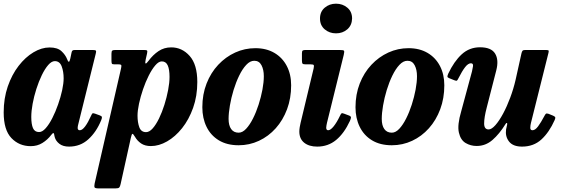

<svg xmlns="http://www.w3.org/2000/svg" viewBox="-24 -798 3131 1068"><path d="M539 -129.5Q512 -63.5 467.2 -23Q422.5 17.5 360 17.5Q326.5 17.5 306.5 2Q286.5 -13.5 280.5 -35Q279 -41.5 278.2 -45.2Q277.5 -49 277 -52Q275 -59 271.5 -57.8Q268 -56.5 261 -47.5Q240.5 -20.5 212 -2.8Q183.5 15 147 15Q82.5 15 39.5 -30Q-3.5 -75 -3.5 -172.5Q-3.5 -251 19.2 -317Q42 -383 79.5 -431.5Q117 -480 162.2 -507Q207.5 -534 252 -534Q295.5 -534 317.8 -513.5Q340 -493 349.5 -468.5Q354 -455.5 358.5 -454.5Q363 -453.5 367 -472L374 -505.5Q375.5 -513.5 379.2 -516.8Q383 -520 393.5 -520H490.5Q507 -520 509.5 -516Q512 -512 508.5 -499L411.5 -107.5Q410 -103 409 -96.8Q408 -90.5 408 -86.5Q408 -73.5 420 -73.5Q433.5 -73.5 449.5 -94.8Q465.5 -116 483 -155Q487.5 -165.5 490.8 -167.5Q494 -169.5 505.5 -165.5L531.5 -156Q541.5 -152 542.8 -147.2Q544 -142.5 539 -129.5ZM330 -362.5Q330 -400 319 -429Q308 -458 281 -458Q263 -458 244.2 -436.5Q225.5 -415 208.5 -379.8Q191.5 -344.5 178.2 -303Q165 -261.5 157.5 -220.8Q150 -180 150 -147.5Q150 -107 159.5 -85.2Q169 -63.5 193 -63.5Q211 -63 230.2 -84.8Q249.5 -106.5 267.2 -141.5Q285 -176.5 299.2 -217.2Q313.5 -258 321.8 -296.2Q330 -334.5 330 -362.5Z M619 -520H776Q790.5 -520 793.8 -517Q797 -514 794 -500.5L786.5 -467.5Q777.5 -426 802.5 -460Q827 -493 858 -513.8Q889 -534.5 928.5 -534.5Q988.5 -534.5 1031 -486.8Q1073.5 -439 1073.5 -342Q1073.5 -263.5 1050.2 -198.2Q1027 -133 989 -85.2Q951 -37.5 905.5 -11.5Q860 14.5 815.5 14.5Q782.5 14.5 761 0Q739.5 -14.5 726.5 -37.5Q716.5 -54.5 712.5 -53.5Q708.5 -52.5 704 -32L647 225.5Q644 240 639.2 245Q634.5 250 618.5 250H525Q504.5 250 502 244Q499.5 238 502.5 222.5L649 -416Q652 -429 651 -434.5Q650 -440 635 -440H613Q600.5 -440 598.2 -444.2Q596 -448.5 596 -463V-499Q596 -513.5 600.8 -516.8Q605.5 -520 619 -520ZM741 -154.5Q741 -117 751 -90Q761 -63 788.5 -63Q807 -63 825.5 -84Q844 -105 860.8 -139.5Q877.5 -174 890.5 -215.2Q903.5 -256.5 911.2 -297.2Q919 -338 919 -370.5Q919 -412 909 -434.2Q899 -456.5 876 -456.5Q858.5 -456.5 839.8 -434.5Q821 -412.5 803.2 -377.2Q785.5 -342 771.5 -301Q757.5 -260 749.2 -221.2Q741 -182.5 741 -154.5Z M1101.5 -201.5Q1101.5 -273 1125 -333.2Q1148.5 -393.5 1189.8 -437.5Q1231 -481.5 1284.2 -505.8Q1337.5 -530 1396.5 -530Q1457.5 -530 1502.2 -503.8Q1547 -477.5 1571.2 -431Q1595.5 -384.5 1595.5 -323.5Q1595.5 -251.5 1572.8 -190.5Q1550 -129.5 1509.8 -84.5Q1469.5 -39.5 1416.5 -14.8Q1363.5 10 1303.5 10Q1238.5 10 1193.2 -17.5Q1148 -45 1124.8 -92.8Q1101.5 -140.5 1101.5 -201.5ZM1247.5 -136.5Q1247.5 -100.5 1261.8 -80.2Q1276 -60 1303.5 -60Q1325 -60 1345.2 -81.8Q1365.5 -103.5 1383.2 -138.8Q1401 -174 1414.5 -216Q1428 -258 1435.8 -299.5Q1443.5 -341 1443.5 -374Q1443.5 -410.5 1430.5 -435.2Q1417.5 -460 1390.5 -460Q1367 -460 1345.8 -437.2Q1324.5 -414.5 1306.5 -377.5Q1288.5 -340.5 1275.2 -297Q1262 -253.5 1254.8 -211.2Q1247.5 -169 1247.5 -136.5Z M1756 -695Q1756 -733 1782.2 -755.2Q1808.5 -777.5 1845 -777.5Q1882 -777.5 1908.2 -755.2Q1934.5 -733 1934.5 -695Q1933.5 -657 1907.8 -634.8Q1882 -612.5 1845 -612.5Q1808.5 -612.5 1782.2 -634.8Q1756 -657 1756 -695ZM1888 -492.5 1795 -115.5Q1793.5 -110.5 1792 -101Q1790.5 -91.5 1790.5 -88Q1790.5 -73.5 1801.5 -73.5Q1814.5 -73.5 1832 -95.2Q1849.5 -117 1866.5 -152.5Q1871.5 -163.5 1875.2 -167Q1879 -170.5 1890.5 -165.5L1918.5 -155Q1929 -150.5 1928.2 -143.8Q1927.5 -137 1922.5 -125.5Q1890.5 -56.5 1845.8 -19.5Q1801 17.5 1740.5 17.5Q1695 17.5 1668 -4.2Q1641 -26 1641 -66.5Q1641 -76.5 1643.2 -90.8Q1645.5 -105 1648 -114.5L1720.5 -417Q1723.5 -431.5 1721.2 -435.8Q1719 -440 1704.5 -440H1677.5Q1663 -440 1659.2 -443.8Q1655.5 -447.5 1655.5 -462V-501.5Q1655.5 -514 1660 -517Q1664.5 -520 1676.5 -520H1864.5Q1886.5 -520 1889.5 -515.8Q1892.5 -511.5 1888 -492.5Z M1953.5 -201.5Q1953.5 -273 1977 -333.2Q2000.5 -393.5 2041.8 -437.5Q2083 -481.5 2136.2 -505.8Q2189.5 -530 2248.5 -530Q2309.5 -530 2354.2 -503.8Q2399 -477.5 2423.2 -431Q2447.5 -384.5 2447.5 -323.5Q2447.5 -251.5 2424.8 -190.5Q2402 -129.5 2361.8 -84.5Q2321.5 -39.5 2268.5 -14.8Q2215.5 10 2155.5 10Q2090.5 10 2045.2 -17.5Q2000 -45 1976.8 -92.8Q1953.5 -140.5 1953.5 -201.5ZM2099.5 -136.5Q2099.5 -100.5 2113.8 -80.2Q2128 -60 2155.5 -60Q2177 -60 2197.2 -81.8Q2217.5 -103.5 2235.2 -138.8Q2253 -174 2266.5 -216Q2280 -258 2287.8 -299.5Q2295.5 -341 2295.5 -374Q2295.5 -410.5 2282.5 -435.2Q2269.5 -460 2242.5 -460Q2219 -460 2197.8 -437.2Q2176.5 -414.5 2158.5 -377.5Q2140.5 -340.5 2127.2 -297Q2114 -253.5 2106.8 -211.2Q2099.5 -169 2099.5 -136.5Z M2469 -387.5Q2501.5 -456.5 2544.2 -495.8Q2587 -535 2646 -535Q2708.5 -535 2730 -500Q2751.5 -465 2736.5 -406.5L2683.5 -200Q2669 -144.5 2669 -111.2Q2669 -78 2694 -78Q2710.5 -78 2731.8 -102Q2753 -126 2774.5 -166Q2796 -206 2814.2 -255Q2832.5 -304 2844 -354L2876.5 -500.5Q2878.5 -509.5 2882 -514.8Q2885.5 -520 2897 -520H3008Q3022.5 -520 3026.2 -518Q3030 -516 3027 -504.5L2929.5 -114.5Q2926 -101 2925.8 -87.2Q2925.5 -73.5 2938 -73.5Q2953 -73.5 2969 -95Q2985 -116.5 3004 -152.5Q3008.5 -161.5 3012.5 -165Q3016.5 -168.5 3027 -165L3051.5 -155Q3061.5 -151 3064 -146.5Q3066.5 -142 3061.5 -130.5Q3031 -62 2987.5 -22.2Q2944 17.5 2880 17.5Q2829.5 17.5 2807.5 -10.8Q2785.5 -39 2791 -78L2797 -105Q2798.5 -113.5 2795 -114Q2791.5 -114.5 2787 -106.5Q2754 -53 2715.5 -19.5Q2677 14 2627.5 14Q2594 14 2566 -2.5Q2538 -19 2528.5 -60.8Q2519 -102.5 2541.5 -179L2601.5 -401Q2604.5 -412.5 2607 -429.2Q2609.5 -446 2595.5 -446Q2580 -446 2563.2 -424.5Q2546.5 -403 2526 -362.5Q2521.5 -353 2518 -350Q2514.5 -347 2503.5 -351.5L2475 -363Q2465 -367 2464.8 -371.8Q2464.5 -376.5 2469 -387.5Z"/></svg>

Font: Besley* Narrow
Style: Bold Italic
Weight: 700
Width: 4
Italic angle: -13°
Designer: Owen Earl
Foundry: indestructible type*
Version: Version 3.000; ttfautohint (v1.8.3)